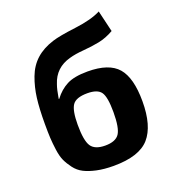

<svg xmlns="http://www.w3.org/2000/svg" viewBox="-136 -844 866 961"><g transform="rotate(-20 296.5 -364.0)"><path d="M499 -740 526 -626Q486 -603 446 -595Q406 -587 361 -583.5Q316 -580 285 -571Q203 -549 178 -470Q169 -446 161 -397H164Q193 -436 232.5 -456.5Q272 -477 343 -477Q457 -477 504 -422.5Q551 -368 551 -243Q551 -112 496.5 -50Q442 12 306 12Q255 12 216 3.5Q177 -5 150.5 -18.5Q124 -32 105.5 -56.5Q87 -81 76.5 -104Q66 -127 61 -163.5Q56 -200 54.5 -229Q53 -258 53 -303Q53 -384 60 -439.5Q67 -495 86 -545.5Q105 -596 141.5 -629Q178 -662 235 -680Q272 -692 360.5 -703Q449 -714 499 -740ZM305 -375Q244 -375 225 -346.5Q206 -318 206 -243Q206 -158 226 -128Q246 -98 301 -98Q356 -98 376 -127.5Q396 -157 396 -242Q396 -322 377.5 -348.5Q359 -375 305 -375Z"/></g></svg>

Font: Exo 2.0
Style: Bold
Weight: 700
Designer: Natanael Gama
Version: Version 1.001;PS 001.001;hotconv 1.0.70;makeotf.lib2.5.58329